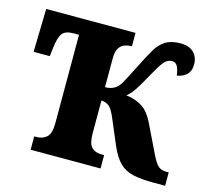

<svg xmlns="http://www.w3.org/2000/svg" viewBox="-84 -639 797 735"><g transform="rotate(15 314.5 -271.0)"><path d="M96 0V-53H105Q130 -53 145.5 -67.5Q161 -82 161 -123V-473H140Q107 -473 95 -457Q83 -441 78 -398L74 -365H10L14 -536H368V-483H366Q354 -483 340.5 -478.5Q327 -474 318 -460.5Q309 -447 309 -419V-305Q343 -305 362 -328Q372 -341 384 -365.5Q396 -390 416 -428Q433 -462 448.5 -488Q464 -514 486.5 -528Q509 -542 546 -542Q580 -542 598 -524Q616 -506 616 -477Q616 -450 600.5 -436Q585 -422 563 -419Q560 -442 553 -455Q546 -468 531 -468Q513 -468 499 -450.5Q485 -433 462 -391Q442 -354 427 -331Q412 -308 396 -296Q431 -292 458.5 -275.5Q486 -259 508 -213L554 -118Q574 -75 586.5 -64Q599 -53 619 -53H629V0H582Q535 0 502.5 -7Q470 -14 448 -35.5Q426 -57 408 -99L369 -191Q353 -231 339.5 -241.5Q326 -252 309 -252V-123Q309 -82 323 -67.5Q337 -53 362 -53H373V0Z"/></g></svg>

Font: Noto Serif ExtraCondensed ExtraBold
Style: Regular
Weight: 800
Width: 2
Designer: Monotype Design Team
Foundry: Monotype Imaging Inc.
Version: Version 2.013; ttfautohint (v1.8.4.7-5d5b)